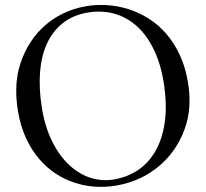

<svg xmlns="http://www.w3.org/2000/svg" viewBox="-20 -744 827 771"><path d="M734.9 -412.6Q749.5 -323.7 729.5 -251Q715.3 -200.2 688.7 -157.7Q662.1 -115.2 625.5 -82.8Q588.9 -50.3 543.2 -28.8Q497.6 -7.3 445.3 1.5Q404.3 8.3 362.1 5.6Q319.8 2.9 279.5 -10.3Q239.3 -23.4 202.6 -47.6Q166 -71.8 136 -107.2Q106 -142.6 84.2 -189.9Q62.5 -237.3 52.2 -296.9Q37.1 -389.2 54.7 -463.9Q67.4 -514.2 91.8 -556.9Q116.2 -599.6 150.9 -632.8Q185.5 -666 230 -688.2Q274.4 -710.4 326.2 -719.2Q366.7 -726.1 409.9 -723.4Q453.1 -720.7 495.1 -707.5Q537.1 -694.3 576.2 -669.9Q615.2 -645.5 647 -609.1Q678.7 -572.8 701.7 -523.9Q724.6 -475.1 734.9 -412.6ZM440.4 -23.9Q494.6 -33.7 536.6 -62.7Q578.6 -91.8 605.2 -139.2Q631.8 -186.5 641.4 -251.5Q650.9 -316.4 639.6 -398.4Q627.9 -481 599.6 -541Q571.3 -601.1 530.3 -638.2Q489.3 -675.3 438.5 -689.2Q387.7 -703.1 331.1 -693.4Q272.5 -683.1 231.9 -650.9Q191.4 -618.7 168.7 -569.1Q146 -519.5 140.9 -455.1Q135.7 -390.6 147.5 -315.4Q159.2 -238.8 187.5 -180.2Q215.8 -121.6 255.1 -84Q294.4 -46.4 342 -30.5Q389.6 -14.6 440.4 -23.9Z"/></svg>

Font: Varendra
Style: Regular
Weight: 400
Designer: Jacob Thomas
Foundry: Bangla Type Foundry
Version: Version 1.008